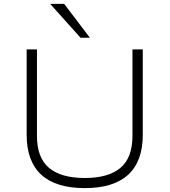

<svg xmlns="http://www.w3.org/2000/svg" viewBox="-20 -959 872 987"><path d="M416 8Q267 8 192 -61Q117 -130 117 -266V-705H170V-261Q170 -148 232 -96Q294 -44 416 -44Q537 -44 599 -96Q661 -148 661 -261V-705H714V-266Q714 -130 639 -61Q564 8 416 8ZM394 -765 238 -939H310L442 -765Z"/></svg>

Font: Nunito Sans 7pt SemiExpanded ExtraLight
Style: Regular
Weight: 250
Width: 6
Designer: Vernon Adams
Foundry: Vernon Adams
Version: Version 3.101;gftools[0.9.27]